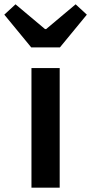

<svg xmlns="http://www.w3.org/2000/svg" viewBox="-63 -871 423 891"><path d="M83 0V-555H214V0ZM82 -651 -43 -803 9 -851 146 -736H151L288 -851L340 -803L215 -651Z"/></svg>

Font: Noto Sans HK SemiBold
Style: Regular
Weight: 600
Version: Version 2.004-H2;hotconv 1.0.118;makeotfexe 2.5.65603